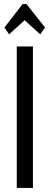

<svg xmlns="http://www.w3.org/2000/svg" viewBox="-20 -930 246 950"><path d="M63 0V-700H143V0ZM111 -910 203 -794 179 -760 102 -830 25 -760 2 -794 92 -910Z"/></svg>

Font: Pathway Gothic One
Style: Regular
Weight: 400
Version: Version 1.003; ttfautohint (v1.8.4.7-5d5b);gftools[0.9.26]